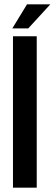

<svg xmlns="http://www.w3.org/2000/svg" viewBox="-20 -868 253 888"><path d="M40 0V-700.2H149.9V0ZM105 -848.1H212.9L110.8 -736.8H37.1Z"/></svg>

Font: Bebas Neue Bold
Style: Regular
Weight: 700
Designer: Ryoichi Tsunekawa
Foundry: Ryoichi Tsunekawa
Version: Version 1.300